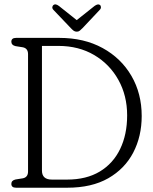

<svg xmlns="http://www.w3.org/2000/svg" viewBox="-20 -877 716 897"><path d="M33 -18Q33 -34 52.5 -38.5L87 -44Q111 -49 111 -76V-624Q111 -651 87 -656L52.5 -661.5Q33 -666 33 -682Q33 -700 55 -700H257Q373 -700 459.5 -652.5Q546 -605 594 -522.5Q642 -440 642 -335Q642 -240 602.5 -164.2Q563 -88.5 485.8 -44.2Q408.5 0 294 0H55Q33 0 33 -18ZM293.5 -38Q383.5 -38 446 -75.5Q508.5 -113 541.2 -180.8Q574 -248.5 574 -338Q574 -430.5 533 -504Q492 -577.5 419.8 -620Q347.5 -662.5 253 -662.5H176V-80Q176 -38 222.5 -38ZM366 -746Q358.5 -738.5 352.8 -733.8Q347 -729 339 -729Q330 -729 324 -733.5Q318 -738 310.5 -746L229.5 -831Q223.5 -837.5 224.5 -843.8Q225.5 -850 229.5 -853.5Q239 -861.5 255.5 -849L338.5 -783L421.5 -849Q438 -861 447.5 -853.5Q451 -850.5 451.5 -843.8Q452 -837 446 -831Z"/></svg>

Font: Fraunces 144pt S100 Light
Style: Regular
Weight: 300
Version: Version 1.000; ttfautohint (v1.8.3)